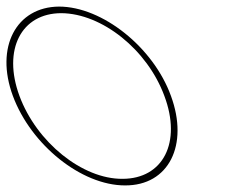

<svg xmlns="http://www.w3.org/2000/svg" viewBox="-93 -573 708 583"><path d="M-54 -282C-108.6 -430 -43.6 -552 86.1 -553C218.1 -553 372.8 -429 426 -282C481 -133 419.7 -9 286.3 -10C154.3 -10 1 -133 -54 -282ZM-34 -282C18 -141 157.3 -29 278.9 -30C401.9 -30 459.4 -140 406 -282C354.4 -422 216.8 -532 93.4 -533C-28.6 -533 -85.6 -422 -34 -282Z"/></svg>

Font: Nordica Plus
Style: NordicaClassicUltraLightOpObl
Weight: 300
Version: Version 1